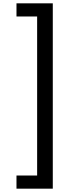

<svg xmlns="http://www.w3.org/2000/svg" viewBox="-20 -906 415 1153"><path d="M79 148V227H297V-886H79V-807H203V148Z"/></svg>

Font: Noto Sans Kannada UI Condensed Medium
Style: Regular
Weight: 500
Width: 3
Designer: Jelle Bosma - Monotype Design Team
Foundry: Monotype Imaging Inc.
Version: Version 2.005